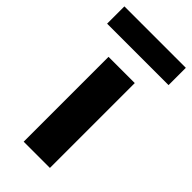

<svg xmlns="http://www.w3.org/2000/svg" viewBox="-284 -808 864 864"><g transform="rotate(45 148.5 -375.5)"><path d="M63 -540H230V0H63ZM-47 -751H344V-641H-47Z"/></g></svg>

Font: Encode Sans Normal
Style: Bold
Weight: 700
Designer: Pablo Impallari, Andres Torresi
Foundry: Pablo Impallari, Andres Torresi
Version: Version 1.000; ttfautohint (v1.00) -l 8 -r 50 -G 200 -x 14 -